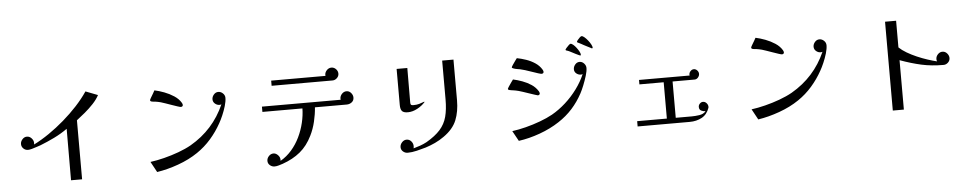

<svg xmlns="http://www.w3.org/2000/svg" viewBox="-44 -1190 8087 1591"><g transform="rotate(-5 4000.0 -394.0)"><path d="M781 -684Q762 -648 729 -613Q696 -578 659 -547Q622 -516 589 -491V0H497L498 -428Q446 -391 387.5 -362.5Q329 -334 270 -311Q257 -307 237 -300Q217 -293 197 -287.5Q177 -282 164 -282Q142 -282 126 -297.5Q110 -313 110 -335Q110 -356 126 -374Q142 -392 164 -392Q186 -392 202.5 -374Q219 -356 219 -335Q219 -332 218.5 -328.5Q218 -325 218 -322Q280 -353 345 -397.5Q410 -442 472 -495.5Q534 -549 587.5 -607Q641 -665 680 -723Z M1831 -569Q1831 -540 1819.5 -501.5Q1808 -463 1792 -426Q1776 -389 1761 -363Q1724 -296 1672.5 -237Q1621 -178 1556 -134Q1484 -85 1392 -52Q1300 -19 1214 -6L1166 -94Q1219 -101 1281 -116.5Q1343 -132 1403 -154Q1463 -176 1509 -202Q1703 -314 1793 -518Q1789 -517 1785.5 -516Q1782 -515 1778 -515Q1757 -515 1740 -529.5Q1723 -544 1723 -566Q1723 -587 1738.5 -605Q1754 -623 1776 -623Q1797 -623 1814 -607Q1831 -591 1831 -569ZM1474 -541Q1474 -534 1469 -530Q1464 -526 1457 -526Q1451 -526 1429.5 -533Q1408 -540 1381 -549.5Q1354 -559 1329.5 -567.5Q1305 -576 1294 -579Q1271 -585 1250 -588Q1245 -589 1234.5 -589.5Q1224 -590 1215.5 -593Q1207 -596 1207 -603Q1207 -608 1216.5 -624Q1226 -640 1236.5 -657.5Q1247 -675 1250 -682Q1288 -674 1330.5 -658Q1373 -642 1410.5 -617.5Q1448 -593 1468 -559Q1470 -555 1472 -550.5Q1474 -546 1474 -541Z M2888 -479Q2888 -454 2869.5 -440Q2851 -426 2828 -426H2563Q2559 -369 2544.5 -308Q2530 -247 2504 -195Q2464 -113 2403 -63Q2342 -13 2256 17Q2240 22 2222 27.5Q2204 33 2187 33Q2166 33 2149 18.5Q2132 4 2132 -18Q2132 -40 2148.5 -57.5Q2165 -75 2187 -75Q2207 -75 2224 -57.5Q2241 -40 2241 -20V-9Q2293 -39 2333.5 -85.5Q2374 -132 2401.5 -189Q2429 -246 2443.5 -307Q2458 -368 2459 -426H2126V-470H2781Q2780 -473 2780 -479Q2780 -501 2796.5 -518.5Q2813 -536 2835 -536Q2857 -536 2872.5 -518Q2888 -500 2888 -479ZM2781 -687Q2781 -666 2764.5 -650.5Q2748 -635 2728 -635H2221V-678H2673Q2673 -680 2672.5 -682Q2672 -684 2672 -685Q2672 -707 2688.5 -724.5Q2705 -742 2727 -742Q2749 -742 2765 -725.5Q2781 -709 2781 -687Z M3741 -720V-382Q3741 -288 3712 -216.5Q3683 -145 3603 -89Q3568 -64 3528.5 -45.5Q3489 -27 3448 -14Q3414 -4 3372.5 6Q3331 16 3296 16Q3275 16 3258 1.5Q3241 -13 3241 -35Q3241 -57 3257.5 -75Q3274 -93 3296 -93Q3319 -93 3334.5 -75Q3350 -57 3350 -35Q3350 -31 3349.5 -26Q3349 -21 3348 -16Q3377 -24 3405 -34Q3433 -44 3459 -58Q3533 -101 3574 -147Q3615 -193 3631 -253Q3647 -313 3647 -397V-720ZM3471 -390Q3446 -361 3406 -339.5Q3366 -318 3327 -318Q3291 -318 3278 -333.5Q3265 -349 3265 -384V-684H3354L3353 -398Q3353 -382 3358 -377.5Q3363 -373 3379 -373Q3405 -373 3426 -379Q3447 -385 3470 -394Q3471 -394 3471 -390Z M4429 -379Q4429 -372 4424 -368Q4419 -364 4412 -364Q4409 -364 4388 -371Q4367 -378 4340 -387Q4313 -396 4289.5 -404Q4266 -412 4257 -414Q4234 -420 4213 -423Q4209 -424 4198 -425Q4187 -426 4178 -429Q4169 -432 4169 -438Q4169 -442 4179.5 -458Q4190 -474 4202 -491Q4214 -508 4218 -513Q4255 -505 4294.5 -490.5Q4334 -476 4368 -453.5Q4402 -431 4423 -397Q4425 -393 4427 -388.5Q4429 -384 4429 -379ZM4833 -555Q4833 -529 4821 -490Q4809 -451 4793.5 -412.5Q4778 -374 4765 -350Q4728 -281 4678 -225.5Q4628 -170 4562 -127Q4489 -79 4399 -46.5Q4309 -14 4222 -2L4175 -87Q4228 -94 4289 -109.5Q4350 -125 4409.5 -147Q4469 -169 4514 -194Q4574 -228 4628.5 -277Q4683 -326 4726.5 -385Q4770 -444 4797 -507Q4793 -506 4789.5 -505Q4786 -504 4782 -504Q4762 -504 4745 -517.5Q4728 -531 4728 -553Q4728 -574 4743 -592Q4758 -610 4780 -610Q4801 -610 4817 -593Q4833 -576 4833 -555ZM4476 -554Q4476 -547 4471 -543Q4466 -539 4459 -539Q4452 -539 4429.5 -546Q4407 -553 4379 -563Q4351 -573 4325 -581Q4299 -589 4284 -592Q4279 -593 4262.5 -595.5Q4246 -598 4231.5 -603Q4217 -608 4217 -613Q4217 -618 4227.5 -633.5Q4238 -649 4249.5 -665Q4261 -681 4265 -686Q4302 -679 4341.5 -665.5Q4381 -652 4415.5 -629Q4450 -606 4470 -572Q4472 -568 4474 -563.5Q4476 -559 4476 -554ZM4796 -670Q4796 -668 4795 -665Q4794 -662 4791 -662Q4790 -662 4778.5 -667Q4767 -672 4752.5 -679.5Q4738 -687 4725.5 -693.5Q4713 -700 4709 -702Q4705 -704 4697.5 -707.5Q4690 -711 4685 -712Q4684 -713 4682 -713Q4680 -713 4678 -714Q4677 -715 4675 -716.5Q4673 -718 4673 -719Q4673 -723 4682.5 -734.5Q4692 -746 4703 -756Q4714 -766 4718 -766Q4728 -766 4741 -755Q4754 -744 4766.5 -727.5Q4779 -711 4787.5 -695Q4796 -679 4796 -670ZM4899 -718Q4899 -717 4897 -714.5Q4895 -712 4893 -712Q4893 -712 4881.5 -718Q4870 -724 4854 -732Q4838 -740 4825 -747Q4812 -754 4809 -756Q4802 -760 4794.5 -763.5Q4787 -767 4779 -771Q4778 -772 4775.5 -773.5Q4773 -775 4773 -776Q4773 -781 4781.5 -792Q4790 -803 4800 -812Q4810 -821 4815 -821Q4825 -821 4839 -809Q4853 -797 4867 -779.5Q4881 -762 4890 -745Q4899 -728 4899 -718Z M5812 -146Q5812 -141 5811 -138Q5792 -83 5747.5 -59Q5703 -35 5647 -35H5213V-79H5460V-381H5258V-418H5680Q5678 -420 5678 -425Q5678 -441 5690 -454Q5702 -467 5718 -467Q5734 -467 5746 -454Q5758 -441 5758 -425Q5758 -409 5746 -395Q5734 -381 5717 -381H5534V-79H5667Q5696 -79 5730.5 -84Q5765 -89 5785 -112Q5766 -112 5749 -120.5Q5732 -129 5732 -152Q5732 -167 5743.5 -179Q5755 -191 5770 -191Q5787 -191 5799.5 -177Q5812 -163 5812 -146Z M6831 -569Q6831 -540 6819.5 -501.5Q6808 -463 6792 -426Q6776 -389 6761 -363Q6724 -296 6672.5 -237Q6621 -178 6556 -134Q6484 -85 6392 -52Q6300 -19 6214 -6L6166 -94Q6219 -101 6281 -116.5Q6343 -132 6403 -154Q6463 -176 6509 -202Q6703 -314 6793 -518Q6789 -517 6785.5 -516Q6782 -515 6778 -515Q6757 -515 6740 -529.5Q6723 -544 6723 -566Q6723 -587 6738.5 -605Q6754 -623 6776 -623Q6797 -623 6814 -607Q6831 -591 6831 -569ZM6474 -541Q6474 -534 6469 -530Q6464 -526 6457 -526Q6451 -526 6429.5 -533Q6408 -540 6381 -549.5Q6354 -559 6329.5 -567.5Q6305 -576 6294 -579Q6271 -585 6250 -588Q6245 -589 6234.5 -589.5Q6224 -590 6215.5 -593Q6207 -596 6207 -603Q6207 -608 6216.5 -624Q6226 -640 6236.5 -657.5Q6247 -675 6250 -682Q6288 -674 6330.5 -658Q6373 -642 6410.5 -617.5Q6448 -593 6468 -559Q6470 -555 6472 -550.5Q6474 -546 6474 -541Z M7837 -375Q7837 -353 7820.5 -337.5Q7804 -322 7783 -322Q7683 -322 7599.5 -340.5Q7516 -359 7423 -393V18H7331V-721H7423V-499Q7448 -475 7486 -452.5Q7524 -430 7568 -411Q7612 -392 7655 -378Q7698 -364 7732 -356Q7728 -364 7728 -375Q7728 -397 7744.5 -414.5Q7761 -432 7783 -432Q7805 -432 7821 -414Q7837 -396 7837 -375Z"/></g></svg>

Font: Kaisei Decol
Style: Regular
Weight: 400
Designer: Font-Kai, 金井和夫
Foundry: KAZUO KANAI
Version: Version 5.003